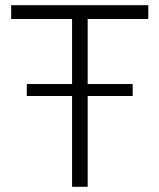

<svg xmlns="http://www.w3.org/2000/svg" viewBox="-20 -718 613 738"><path d="M490 -349H317V0H257V-349H83V-395H257V-645H23V-698H550V-645H317V-395H490Z"/></svg>

Font: IBM Plex Sans Light
Style: Regular
Weight: 300
Designer: Mike Abbink, Paul van der Laan, Pieter van Rosmalen
Foundry: Bold Monday
Version: Version 3.201